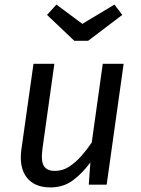

<svg xmlns="http://www.w3.org/2000/svg" viewBox="-20 -805 616 837"><path d="M200 12Q130 12 96.5 -31.5Q63 -75 73 -152L126 -527H217L165 -156Q158 -102 171.5 -81Q185 -60 220 -60Q253 -60 281.5 -78.5Q310 -97 335 -125.5Q360 -154 380 -184L428 -527H519L445 0H367L374 -97Q337 -47 296 -17.5Q255 12 200 12ZM339 -701 479 -785 513 -740 364 -627H304L185 -740L226 -785Z"/></svg>

Font: Fira Sans Variable
Style: Italic
Weight: 397
Italic angle: -8°
Designer: Carrois Corporate & Edenspiekermann AG
Foundry: Carrois Corporate GbR & Edenspiekermann AG
Version: Version 4.202